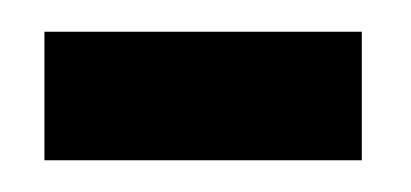

<svg xmlns="http://www.w3.org/2000/svg" viewBox="-20 -786 259 121"><path d="M8 -685V-766H208V-685Z"/></svg>

Font: New Amsterdam
Style: Regular
Weight: 400
Designer: Vladimir Nikolic
Foundry: Vladimir Nikolic
Version: Version 1.000; ttfautohint (v1.8.4.7-5d5b)